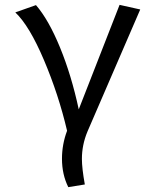

<svg xmlns="http://www.w3.org/2000/svg" viewBox="-20 -558 640 790"><path d="M557 -519 340 -17Q317 38 317 96Q317 134 329 201L261 212Q235 160 235 95Q235 36 256 -20Q221 -169 161 -310.5Q101 -452 43 -507L128 -537Q180 -477 227 -362.5Q274 -248 304 -108L472 -538Z"/></svg>

Font: FiraDG Mono
Style: Regular
Weight: 400
Designer: Carrois Corporate & Edenspiekermann AG
Foundry: Carrois Corporate GbR & Edenspiekermann AG
Version: Version 3.206